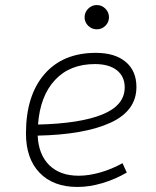

<svg xmlns="http://www.w3.org/2000/svg" viewBox="-20 -739 626 769"><path d="M294.9 -35.2Q335.4 -35.2 381.6 -48.3Q427.7 -61.5 470.7 -85.4L487.8 -47.9Q441.9 -21 390.1 -5.6Q338.4 9.8 290.5 9.8Q193.4 9.8 138.7 -46.9Q84 -103.5 84 -204.6Q84 -356.4 158 -441.9Q231.9 -527.3 363.8 -527.3Q440.4 -527.3 483.4 -491.2Q526.4 -455.1 526.4 -390.6Q526.4 -294.9 422.1 -247.3Q317.9 -199.7 130.9 -195.8Q134.3 -120.1 177.2 -77.6Q220.2 -35.2 294.9 -35.2ZM132.3 -240.2Q300.3 -244.1 389.9 -280.5Q479.5 -316.9 479.5 -389.2Q479.5 -432.6 448.2 -457.5Q417 -482.4 359.9 -482.4Q259.8 -482.4 200.2 -418.5Q140.6 -354.5 132.3 -240.2ZM367.7 -621.6Q347.7 -621.6 333.3 -635.7Q318.8 -649.9 318.8 -669.9Q318.8 -689.9 333.3 -704.3Q347.7 -718.8 367.7 -718.8Q387.7 -718.8 402.1 -704.3Q416.5 -689.9 416.5 -669.9Q416.5 -649.9 402.1 -635.7Q387.7 -621.6 367.7 -621.6Z"/></svg>

Font: Cascadia Code NF ExtraLight
Style: Italic
Weight: 200
Italic angle: -10°
Monospace: yes
Designer: Aaron Bell
Foundry: Saja Typeworks
Version: Version 2404.023; ttfautohint (v1.8.4)